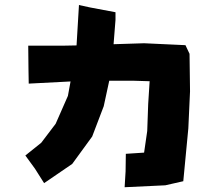

<svg xmlns="http://www.w3.org/2000/svg" viewBox="-20 -745 903 780"><path d="M300.8 -724.6 291 -560.5 244.1 -559.6H94.7L95.7 -462.9L96.7 -405.3L266.6 -414.1L255.9 -355.5L206.1 -242.2L147.5 -165L83 -113.3L122.1 -59.6L159.2 -1L273.4 -79.1L354.5 -190.4L401.4 -313.5L423.8 -417H522.5L587.9 -415L582 -322.3L578.1 -212.9L565.4 -125L491.2 -120.1L490.2 -48.8L486.3 15.6L651.4 7.8L724.6 -8.8L745.1 -223.6L752 -374L750 -526.4L733.4 -561.5L565.4 -569.3L441.4 -565.4L449.2 -664.1V-695.3L345.7 -714.8Z"/></svg>

Font: MaokenAssortedSans-TC
Style: Regular
Weight: 500
Version: Version 0.83